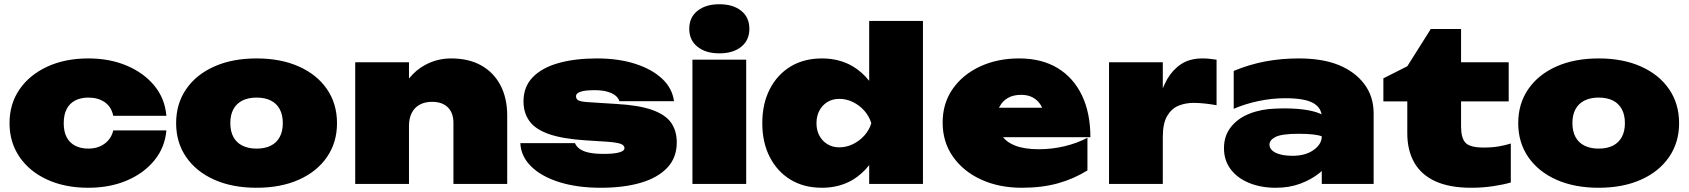

<svg xmlns="http://www.w3.org/2000/svg" viewBox="-20 -869 7977 907"><path d="M766 -253Q759 -172 709 -111Q659 -50 578.5 -16Q498 18 397 18Q287 18 203 -20.5Q119 -59 72 -128Q25 -197 25 -287Q25 -378 72 -446.5Q119 -515 203 -554Q287 -593 397 -593Q498 -593 578.5 -559Q659 -525 709 -464.5Q759 -404 766 -322H515Q506 -365 474.5 -386.5Q443 -408 397 -408Q362 -408 335.5 -394.5Q309 -381 295 -354Q281 -327 281 -287Q281 -247 295 -220.5Q309 -194 335.5 -180.5Q362 -167 397 -167Q443 -167 474.5 -190.5Q506 -214 515 -253Z M1192 18Q1078 18 992.5 -20Q907 -58 859.5 -127Q812 -196 812 -287Q812 -379 859.5 -448Q907 -517 992.5 -555Q1078 -593 1192 -593Q1306 -593 1391.5 -555Q1477 -517 1524.5 -448Q1572 -379 1572 -287Q1572 -196 1524.5 -127Q1477 -58 1391.5 -20Q1306 18 1192 18ZM1192 -167Q1232 -167 1259.5 -181Q1287 -195 1301.5 -222Q1316 -249 1316 -287Q1316 -326 1301.5 -353Q1287 -380 1259.5 -394Q1232 -408 1192 -408Q1153 -408 1125 -394Q1097 -380 1082.5 -353Q1068 -326 1068 -288Q1068 -249 1082.5 -222Q1097 -195 1125 -181Q1153 -167 1192 -167Z M1658 -575H1912V-498Q1945 -539 1988 -562Q2045 -593 2111 -593Q2195 -593 2254 -559.5Q2313 -526 2344.5 -465.5Q2376 -405 2376 -324V0H2122V-288Q2122 -336 2095.5 -362Q2069 -388 2021 -388Q1987 -388 1962.5 -374.5Q1938 -361 1925 -335.5Q1912 -310 1912 -274V0H1658Z M3177 -196Q3177 -124 3132 -76.5Q3087 -29 3006.5 -5.5Q2926 18 2818 18Q2707 18 2622.5 -8.5Q2538 -35 2489.5 -82.5Q2441 -130 2438 -193H2696Q2703 -176 2720 -164.5Q2737 -153 2764.5 -147.5Q2792 -142 2832 -142Q2880 -142 2905 -149Q2930 -156 2930 -169Q2930 -184 2909 -190.5Q2888 -197 2841 -200L2747 -206Q2638 -213 2573.5 -235.5Q2509 -258 2481 -297Q2453 -336 2453 -390Q2453 -459 2496.5 -504Q2540 -549 2618 -571Q2696 -593 2800 -593Q2902 -593 2981 -567.5Q3060 -542 3108 -497Q3156 -452 3164 -391H2906Q2901 -407 2886 -418.5Q2871 -430 2847 -436.5Q2823 -443 2789 -443Q2743 -443 2722 -435.5Q2701 -428 2701 -415Q2701 -400 2714 -394Q2727 -388 2765 -386L2891 -378Q2999 -372 3061.5 -349.5Q3124 -327 3150.5 -289Q3177 -251 3177 -196Z M3251 -587H3505V0H3251ZM3378 -617Q3314 -617 3275 -648Q3236 -679 3236 -733Q3236 -787 3275 -818Q3314 -849 3378 -849Q3443 -849 3481.5 -818Q3520 -787 3520 -733Q3520 -679 3481.5 -648Q3443 -617 3378 -617Z M4340 0H4086V-89Q4053 -47 4009 -20Q3945 18 3863 18Q3778 18 3715 -20Q3652 -58 3616.5 -127Q3581 -196 3581 -287Q3581 -379 3616.5 -448Q3652 -517 3715 -555Q3778 -593 3863 -593Q3944 -593 4008 -556Q4053 -529 4086 -487V-770H4340ZM3837 -287Q3837 -254 3850.5 -228.5Q3864 -203 3888.5 -188Q3913 -173 3945 -173Q3978 -173 4009 -188Q4040 -203 4063 -228.5Q4086 -254 4096 -287Q4086 -320 4063 -346Q4040 -372 4009 -387Q3978 -402 3945 -402Q3913 -402 3888.5 -387Q3864 -372 3850.5 -346Q3837 -320 3837 -287Z M4807 18Q4700 18 4615.5 -20.5Q4531 -59 4482 -128.5Q4433 -198 4433 -290Q4433 -381 4480.5 -449Q4528 -517 4610 -555Q4692 -593 4794 -593Q4901 -593 4976 -547.5Q5051 -502 5091 -418.5Q5131 -335 5131 -221H4718Q4739 -195 4776 -181Q4820 -164 4887 -164Q4949 -164 5008 -178Q5067 -192 5117 -218V-64Q5053 -24 4977.5 -3Q4902 18 4807 18ZM4903 -360Q4900 -366 4897 -372Q4882 -396 4859 -408.5Q4836 -421 4804 -421Q4767 -421 4741.5 -406.5Q4716 -392 4703 -367Q4701 -364 4699 -360Z M5219 -575H5473V-452Q5483 -476 5495 -497Q5521 -541 5561 -567Q5601 -593 5661 -593Q5676 -593 5692 -591.5Q5708 -590 5727 -587V-372Q5693 -378 5666 -380.5Q5639 -383 5618 -383Q5580 -383 5547 -369.5Q5514 -356 5493.5 -321Q5473 -286 5473 -221V0H5219Z M6007 -356Q6026 -357 6043 -357Q6151 -357 6209 -335Q6216 -332 6223 -329Q6217 -363 6184 -382Q6144 -405 6051 -405Q5988 -405 5924.5 -391.5Q5861 -378 5808 -355V-534Q5883 -565 5958 -579Q6033 -593 6115 -593Q6227 -593 6303.5 -562Q6380 -531 6424.5 -472.5Q6469 -414 6469 -333V0H6224V-61Q6218 -56 6212 -51Q6175 -21 6123 -1.5Q6071 18 6007 18Q5937 18 5881.5 -4.5Q5826 -27 5794 -69Q5762 -111 5762 -169Q5762 -227 5794.5 -268.5Q5827 -310 5882.5 -332Q5938 -354 6007 -356ZM6224 -225Q6193 -237 6114.5 -237Q6036 -237 6006.5 -222.5Q5977 -208 5977 -186Q5977 -162 6006 -147.5Q6035 -133 6086 -133Q6147 -133 6185.5 -160.5Q6224 -188 6224 -225Z M6515 -390V-499L6628 -556L6739 -732H6882V-575H7107V-390H6882V-272Q6882 -217 6903 -194.5Q6924 -172 6989 -172Q7029 -172 7060.5 -177.5Q7092 -183 7117 -191V-7Q7083 3 7033.5 10.5Q6984 18 6930 18Q6828 18 6761 -12.5Q6694 -43 6661 -101Q6628 -159 6628 -239V-390Z M7532 18Q7418 18 7332.5 -20Q7247 -58 7199.5 -127Q7152 -196 7152 -287Q7152 -379 7199.5 -448Q7247 -517 7332.5 -555Q7418 -593 7532 -593Q7646 -593 7731.5 -555Q7817 -517 7864.5 -448Q7912 -379 7912 -287Q7912 -196 7864.5 -127Q7817 -58 7731.5 -20Q7646 18 7532 18ZM7532 -167Q7572 -167 7599.5 -181Q7627 -195 7641.5 -222Q7656 -249 7656 -287Q7656 -326 7641.5 -353Q7627 -380 7599.5 -394Q7572 -408 7532 -408Q7493 -408 7465 -394Q7437 -380 7422.5 -353Q7408 -326 7408 -288Q7408 -249 7422.5 -222Q7437 -195 7465 -181Q7493 -167 7532 -167Z"/></svg>

Font: Bounded
Style: Regular
Weight: 900
Designer: Vlad Churkin
Version: Version 1.0